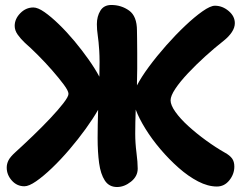

<svg xmlns="http://www.w3.org/2000/svg" viewBox="-20 -736 963 771"><path d="M78 12Q48 12 27.5 -11Q7 -34 7 -63Q7 -78 14 -92Q21 -106 42 -125Q75 -155 112 -190.5Q149 -226 181.5 -260.5Q214 -295 234.5 -321.5Q255 -348 255 -359Q255 -371 236 -396.5Q217 -422 189.5 -453.5Q162 -485 132 -515Q102 -545 80 -564Q63 -580 51 -597Q39 -614 39 -632Q39 -660 61.5 -683Q84 -706 114 -706Q132 -706 158.5 -687.5Q185 -669 216.5 -638.5Q248 -608 278.5 -571.5Q309 -535 335.5 -497.5Q362 -460 379 -428Q381 -494 378.5 -532.5Q376 -571 372.5 -594Q369 -617 369 -639Q369 -670 383 -693Q397 -716 427 -716Q467 -716 498.5 -693.5Q530 -671 530 -613Q530 -605 530.5 -580.5Q531 -556 531 -524Q531 -492 531 -460Q531 -428 530 -405Q530 -398 530 -393Q547 -426 578 -468Q609 -510 647 -553Q685 -596 723 -632Q761 -668 793 -690.5Q825 -713 843 -713Q873 -713 898 -692Q923 -671 923 -643Q923 -625 911 -607Q899 -589 879 -573Q842 -544 804.5 -510Q767 -476 735 -442Q703 -408 684 -379.5Q665 -351 665 -333Q665 -314 684.5 -286.5Q704 -259 736.5 -229.5Q769 -200 807.5 -172Q846 -144 883 -123Q903 -112 912 -99.5Q921 -87 921 -67Q921 -37 901 -12Q881 13 851 13Q815 13 775.5 -7.5Q736 -28 697.5 -62Q659 -96 624.5 -136.5Q590 -177 564 -219Q538 -261 525 -296Q524 -269 523.5 -245Q523 -221 523 -199Q523 -162 528 -123Q533 -84 533 -59Q533 -28 506 -6.5Q479 15 450 15Q418 15 401 -11Q384 -37 378 -81Q372 -125 372 -182Q372 -206 372.5 -235Q373 -264 374 -295Q354 -260 324 -218.5Q294 -177 259 -136Q224 -95 189 -61.5Q154 -28 125 -8Q96 12 78 12Z"/></svg>

Font: Shantell Sans Normal
Style: Bold
Weight: 700
Designer: Stephen Nixon, Anya Danilova, Shantell Martin
Foundry: Arrow Type
Version: Version 1.009;[a7da0bfa3]